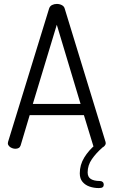

<svg xmlns="http://www.w3.org/2000/svg" viewBox="-20 -757 578 977"><path d="M58 0Q50 0 41 -3.5Q32 -7 26 -13.5Q20 -20 20 -28Q20 -32 21 -35L230 -714Q234 -726 245 -731.5Q256 -737 269 -737Q283 -737 294.5 -731Q306 -725 309 -714L517 -35Q518 -32 518 -29Q518 -21 512 -14.5Q506 -8 497 -4Q488 0 478 0Q470 0 463 -4Q456 -8 454 -17L407 -171H131L85 -17Q82 -8 75 -4Q68 0 58 0ZM147 -228H390L269 -631ZM483 200Q458 200 436 192.5Q414 185 400 168.5Q386 152 386 125Q386 82 408.5 45Q431 8 467 -22L500 -5Q469 22 447.5 53Q426 84 426 120Q426 144 442.5 154Q459 164 488 164Q497 164 502.5 169Q508 174 508 183Q508 191 502.5 195.5Q497 200 483 200Z"/></svg>

Font: Dosis ExtraLight
Style: Regular
Weight: 400
Version: Version 3.001; ttfautohint (v1.8.2)